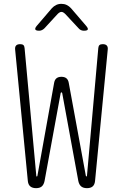

<svg xmlns="http://www.w3.org/2000/svg" viewBox="-20 -970 640 1000"><path d="M125 -27 59 -710Q57 -725 63.5 -732.5Q70 -740 85 -740Q96 -740 101.5 -735.5Q107 -731 108 -720L169 -55Q169 -51 171.5 -50.5Q174 -50 175 -55L262 -539Q265 -555 274.5 -562.5Q284 -570 300 -570Q316 -570 325.5 -562.5Q335 -555 338 -539L427 -55Q428 -51 430.5 -51Q433 -51 433 -55L492 -720Q493 -731 498.5 -735.5Q504 -740 515 -740Q530 -740 536.5 -732.5Q543 -725 541 -710L475 -27Q473 -8 462.5 1Q452 10 433 10Q414 10 403 1Q392 -8 388 -27L304 -485Q303 -489 300 -489Q297 -489 296 -485L212 -27Q208 -8 197.5 1Q187 10 168 10Q149 10 138 1Q127 -8 125 -27ZM184 -810Q167 -810 164 -816.5Q161 -823 172 -836L250 -927Q260 -938 272.5 -944Q285 -950 300 -950Q315 -950 327.5 -944Q340 -938 350 -927L429 -835Q440 -822 437 -816Q434 -810 417 -810Q409 -810 402 -813Q395 -816 390 -822L320 -897Q309 -908 300 -908Q291 -908 280 -897L212 -823Q206 -817 199 -813.5Q192 -810 184 -810Z"/></svg>

Font: Maple Mono Thin
Style: Regular
Weight: 250
Monospace: yes
Designer: subframe7536
Version: Version 7.000